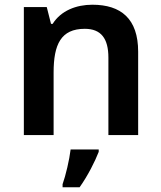

<svg xmlns="http://www.w3.org/2000/svg" viewBox="-20 -665 682 813"><path d="M371 -645C303 -645 238 -620 203 -564H196L178 -635H81V-93H207V-358C207 -477 238 -543 339 -543C408 -543 439 -502 439 -421V-93H565V-446C565 -586 492 -645 371 -645ZM398 -22V-32H279C274 11 258 79 245 115V128H317C352 79 382 19 398 -22Z"/></svg>

Font: Noto Sans Kannada UI SemiBold
Style: Regular
Weight: 600
Designer: Jelle Bosma - Monotype Design Team
Foundry: Monotype Imaging Inc.
Version: Version 2.005